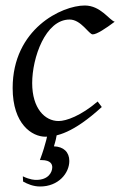

<svg xmlns="http://www.w3.org/2000/svg" viewBox="-20 -477 437 698"><path d="M26 -157C26 -25 97 20 145 20C186 20 246 7 350 -88L335 -108C274 -56 221 -37 193 -37C143 -37 97 -83 97 -175C97 -267 145 -406 233 -406C275 -406 303 -352 317 -352C332 -352 365 -374 397 -398C377 -404 346 -457 288 -457C205 -457 26 -372 26 -157ZM176 55C182 36 185 23 189 -1L156 -2C153 9 148 44 125 105H131C165 105 170 121 170 131C170 149 156 177 112 177C107 177 90 177 63 164L64 183C80 192 101 201 126 201C192 201 232 153 232 108C232 76 211 56 176 55Z"/></svg>

Font: Temporarium
Style: Italic
Weight: 400
Italic angle: -7°
Version: Version 1.1